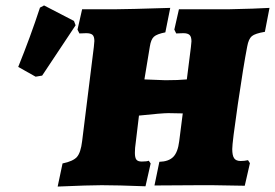

<svg xmlns="http://www.w3.org/2000/svg" viewBox="-20 -681 1011 706"><path d="M971 -652 954 -564Q918 -558 906 -548Q894 -538 889 -510Q875 -438 854.5 -297.5Q834 -157 834 -133Q834 -109 841 -99Q848 -89 865 -89Q879 -89 892 -92L899 -81L880 2L761 0H712L548 1L566 -86Q600 -87 617 -104Q634 -121 639 -162L652 -264L599 -265Q576 -265 491 -256L479 -156Q476 -137 476 -119Q476 -101 481.5 -94Q487 -87 501 -87Q520 -87 527 -90L534 -80L515 4Q411 0 354 0Q307 0 192 5L210 -80Q249 -88 263 -104Q277 -120 282 -162L325 -508Q327 -526 327 -530Q327 -547 320 -553Q313 -559 297 -559L272 -558L265 -572L282 -647H408Q446 -647 606 -652L588 -562Q557 -556 546 -546Q535 -536 531 -510L511 -389L588 -386Q635 -386 667 -389L682 -508Q684 -524 684 -529Q684 -546 677 -552.5Q670 -559 654 -559L628 -558L621 -572L638 -647H824Q921 -649 971 -652ZM135 -403 111 -399 47 -435Q92 -546 127 -653L142 -661L252 -604L258 -588Z"/></svg>

Font: Alegreya Black
Style: Italic
Weight: 900
Italic angle: -7°
Designer: Juan Pablo del Peral
Foundry: Huerta Tipografica
Version: Version 2.007; ttfautohint (v1.6)